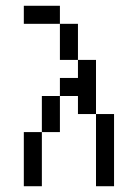

<svg xmlns="http://www.w3.org/2000/svg" viewBox="-20 -645 478 665"><path d="M125 -62.5V0H62.5V-62.5ZM125 -125V-62.5H62.5V-125ZM125 -187.5V-125H62.5V-187.5ZM187.5 -312.5V-250H125V-312.5ZM375 -125V-62.5H312.5V-125ZM375 -187.5V-125H312.5V-187.5ZM375 -250V-187.5H312.5V-250ZM312.5 -312.5V-250H250V-312.5ZM312.5 -375V-312.5H250V-375ZM125 -625V-562.5H62.5V-625ZM312.5 -437.5V-375H250V-437.5ZM250 -562.5V-500H187.5V-562.5ZM187.5 -625V-562.5H125V-625ZM250 -500V-437.5H187.5V-500ZM250 -375V-312.5H187.5V-375ZM187.5 -250V-187.5H125V-250ZM375 -62.5V0H312.5V-62.5Z"/></svg>

Font: Sudo Var
Style: Regular
Weight: 400
Monospace: yes
Designer: Jens Kutilek
Foundry: Jens Kutilek
Version: Version 0.065;FEAKit 1.0